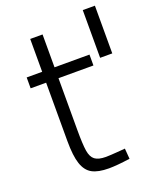

<svg xmlns="http://www.w3.org/2000/svg" viewBox="-134 -775 694 862"><g transform="rotate(-20 213.0 -344.0)"><path d="M368 -698H426V-470H368ZM102 -170V-448H28V-500H102V-657H161V-500H328V-448H161V-200Q161 -132 166 -100.5Q171 -69 188 -56Q205 -43 241 -43Q259 -43 309 -47L333 -49L337 1Q274 10 236 10Q185 10 156.5 -5.5Q128 -21 115 -59.5Q102 -98 102 -170Z"/></g></svg>

Font: Cairo Light
Style: Regular
Weight: 300
Designer: Mohamed Gaber, Accademia di Belle Arti di Urbino and others
Foundry: Kief Type Foundry, Accademia di Belle Arti di Urbino and others
Version: Version 3.011